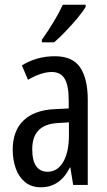

<svg xmlns="http://www.w3.org/2000/svg" viewBox="-20 -786 456 816"><path d="M213 -547Q289 -547 321 -499Q353 -451 353 -362V0H291L279 -74H277Q235 10 154 10Q113 10 86 -12.5Q59 -35 46.5 -71.5Q34 -108 34 -150Q34 -230 80 -274Q126 -318 211 -322L272 -325V-360Q272 -422 255 -451Q238 -480 200 -480Q156 -480 99 -447L73 -508Q136 -547 213 -547ZM225 -263Q117 -257 117 -152Q117 -103 134 -79.5Q151 -56 182 -56Q224 -56 248.5 -97.5Q273 -139 273 -212V-266ZM344 -757Q332 -736 308 -707.5Q284 -679 257.5 -651.5Q231 -624 210 -606H158V-617Q216 -699 247 -766H344Z"/></svg>

Font: Noto Sans Georgian ExtraCondensed
Style: Regular
Weight: 400
Width: 2
Designer: Monotype Design Team, Akaki Razmadze
Foundry: Google LLC
Version: Version 2.005; ttfautohint (v1.8.4.7-5d5b)